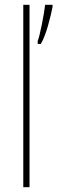

<svg xmlns="http://www.w3.org/2000/svg" viewBox="-20 -780 239 800"><path d="M103 0V-760H77V0ZM199 -751V-760H168C165 -728 146 -629 137 -609V-597H150C172 -632 191 -711 199 -751Z"/></svg>

Font: Noto Sans Thai Cond Thin
Style: Regular
Weight: 100
Width: 3
Designer: Monotype Design Team
Foundry: Monotype Imaging Inc.
Version: Version 2.002